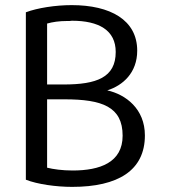

<svg xmlns="http://www.w3.org/2000/svg" viewBox="-20 -720 676 750"><path d="M459 -190C459 -85 370 -54 264 -54C223 -54 188 -59 164 -65V-332H232C379 -332 459 -303 459 -190ZM432 -517C432 -417 357 -390 229 -390H164V-628C185 -634 211 -638 243 -638H252C255 -638 257 -639 261 -639C366 -639 432 -602 432 -517ZM546 -191C546 -295 471 -351 399 -367C460 -386 516 -436 516 -522C516 -642 411 -700 260 -700C197 -700 126 -689 81 -672V-18C127 0 200 10 262 10C441 10 546 -54 546 -191Z"/></svg>

Font: Repo
Style: Regular
Weight: 400
Designer: Stefan Peev
Foundry: Context Ltd
Version: Version 0.000